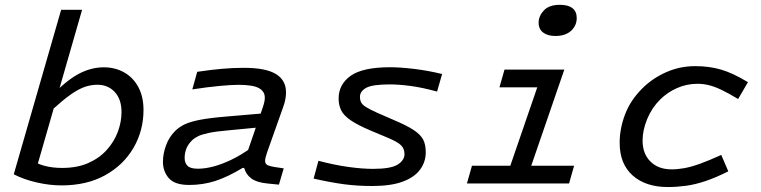

<svg xmlns="http://www.w3.org/2000/svg" viewBox="-20 -750 3110 785"><path d="M315.6 -710 124.3 -44.8 65.5 -37.4H36.3L230 -710ZM102.9 -98.4Q127.3 -81.7 160.4 -72.5Q193.4 -63.4 233.8 -63.4Q295.8 -63.4 341.3 -83.6Q386.9 -103.8 416.9 -137.5Q447 -171.1 461.9 -211.5Q476.8 -251.8 476.8 -291.4Q476.8 -344.3 449.1 -373.9Q421.5 -403.5 378.6 -403.5Q358 -403.5 337.5 -398.1Q317 -392.7 292.6 -378.7Q268.2 -364.6 235.7 -337.9Q203.3 -311.1 158.6 -268.3L183.8 -351.3Q249.7 -420.2 300.8 -447.5Q351.8 -474.8 404.4 -474.8Q450.3 -474.8 487.1 -454.3Q523.9 -433.8 545.3 -394.6Q566.7 -355.3 566.7 -300Q566.7 -216.1 525.9 -145.7Q485.1 -75.4 410.2 -33.7Q335.3 8 231.3 8Q182.7 8 130.3 -4Q77.8 -15.9 36.3 -37.4Z M789.1 -60.2Q818 -60.2 852.2 -69.1Q886.3 -78 925.1 -96.5Q963.8 -115 1005.1 -144.3L978.1 -63.5H972.1Q911 -26.6 860.5 -10.2Q809.9 6.2 753.5 6.2Q694.8 6.2 670.5 -21.3Q646.2 -48.9 646.2 -88.6Q646.2 -120.6 658.5 -154.9Q670.9 -189.3 695.6 -214Q712 -230.4 734.7 -241.4Q757.5 -252.4 796.9 -260Q836.4 -267.7 900.6 -273.1L1069.7 -287.6L1050 -230.2L912.8 -217Q863 -212.7 834 -206.6Q804.9 -200.5 789.6 -192.9Q774.3 -185.3 764.5 -175.5Q748.7 -159.7 741.8 -142Q734.9 -124.4 734.9 -104.2Q734.9 -83.7 746.8 -71.9Q758.6 -60.2 789.1 -60.2ZM1071.7 -126.1Q1067.5 -114 1065.7 -106Q1063.9 -97.9 1063.9 -92.3Q1063.9 -80.3 1072.9 -75.5Q1082 -70.6 1100 -67.6L1140 -61.6L1120.4 4.9L1073 0.2Q1029.6 -4.1 1007.7 -20.2Q985.9 -36.3 978.1 -63.5L981.6 -99.5L1054.8 -312.1Q1059.4 -326.1 1061 -334.6Q1062.7 -343.1 1062.7 -350.4Q1062.7 -376.6 1038.2 -389.9Q1013.8 -403.2 954.2 -403.2Q927.1 -403.2 878.3 -398.7Q829.4 -394.2 766.3 -384.5L786.3 -456.4Q842.3 -464.7 887.7 -468.7Q933 -472.7 977.6 -472.7Q1065.9 -472.7 1107.6 -447.6Q1149.4 -422.5 1149.4 -372.4Q1149.4 -359.9 1146.9 -345.3Q1144.5 -330.8 1138.5 -314.4Z M1720.7 -127.3Q1720.7 -88.1 1697.6 -56.6Q1674.5 -25.2 1626.4 -7.3Q1578.3 10.5 1501.7 10.5Q1441.1 10.5 1386.8 3.3Q1332.5 -3.9 1262.2 -19.8L1282 -92.6Q1348.4 -75.1 1404.7 -67.4Q1460.9 -59.6 1505.3 -59.6Q1578.2 -59.6 1606 -77.2Q1633.8 -94.8 1633.8 -119.7Q1633.8 -141.6 1620.2 -155.6Q1606.6 -169.7 1562.6 -188L1496.6 -215.6Q1441.1 -239.1 1412.7 -259Q1384.3 -278.9 1374.4 -299.9Q1364.5 -321 1364.5 -347.7Q1364.5 -404.9 1413.6 -440Q1462.7 -475.1 1575.7 -475.1Q1616.9 -475.1 1674 -468.2Q1731 -461.2 1787.6 -447.4L1767 -375.6Q1708.4 -391.8 1659.8 -398.4Q1611.2 -404.9 1574.2 -404.9Q1501.9 -404.9 1476.8 -390.7Q1451.7 -376.5 1451.7 -354.3Q1451.7 -339.8 1457.2 -330.2Q1462.8 -320.5 1477.9 -311.4Q1493 -302.2 1522 -289L1587 -260.7Q1642.8 -237.2 1671.3 -218.4Q1699.8 -199.5 1710.3 -179Q1720.7 -158.5 1720.7 -127.3Z M2201.5 -465.3H2287.2L2127.1 0H2041.5ZM2042.6 -465.3H2248.2L2227.7 -393H2022.1ZM1909.6 -72.3H2327.2L2306.7 0H1889.1ZM2250.9 -602.9Q2219.7 -602.9 2201 -616.7Q2182.2 -630.6 2182.2 -657.3Q2182.2 -684.5 2203.6 -707.4Q2225 -730.3 2269.2 -730.3Q2303.5 -730.3 2320.7 -716.4Q2338 -702.6 2338 -676.5Q2338 -645.4 2314.9 -624.1Q2291.8 -602.9 2250.9 -602.9Z M2831.6 -407.4Q2787.7 -407.4 2748 -389.9Q2708.4 -372.4 2678.5 -342.5Q2644.9 -308.9 2626 -263.3Q2607.2 -217.7 2607.2 -175Q2607.2 -121.6 2639.3 -89.6Q2671.3 -57.6 2725.8 -57.6Q2750.5 -57.6 2778.5 -62.6Q2806.4 -67.7 2842.6 -80.7Q2878.7 -93.8 2928.9 -116.6L2957.7 -49.5Q2906.3 -23.6 2863.7 -9.4Q2821.1 4.8 2783.9 9.7Q2746.7 14.7 2710.3 14.7Q2620 14.7 2566.8 -32.5Q2513.5 -79.7 2513.5 -166.3Q2513.5 -223.9 2535.4 -281.9Q2557.4 -339.9 2605.5 -388Q2647.5 -430 2703.6 -454.8Q2759.7 -479.6 2822.4 -479.6Q2879.7 -479.6 2928 -465.5Q2976.3 -451.4 3038 -414L2997.9 -345.2Q2958.7 -368.7 2930.4 -382.3Q2902.1 -395.9 2879 -401.6Q2856 -407.4 2831.6 -407.4Z"/></svg>

Font: Intel One Mono Light
Style: Italic
Weight: 300
Italic angle: -16°
Monospace: yes
Designer: Fred Shallcrass
Foundry: Frere-Jones Type LLC
Version: Version 1.004